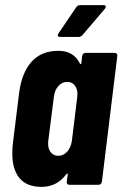

<svg xmlns="http://www.w3.org/2000/svg" viewBox="-20 -720 477 748"><path d="M313 -514H427Q432 -514 435 -510.5Q438 -507 437 -502L377 -12Q376 -7 372.5 -3.5Q369 0 364 0H250Q245 0 242 -3.5Q239 -7 240 -12L244 -40Q244 -44 242 -44Q240 -44 238 -41Q202 8 142 8Q84 8 56 -26Q28 -60 28 -121Q28 -146 30 -160L54 -354Q64 -436 102.5 -479Q141 -522 207 -522Q267 -522 291 -473Q293 -470 294.5 -470Q296 -470 297 -474L300 -502Q301 -507 304.5 -510.5Q308 -514 313 -514ZM260 -171 281 -343Q284 -369 273 -385Q262 -401 242 -401Q222 -401 207.5 -385Q193 -369 190 -343L168 -171Q165 -145 176 -129Q187 -113 207 -113Q227 -113 241.5 -129Q256 -145 260 -171ZM205 -582Q205 -586 208 -590L277 -692Q282 -700 293 -700H383Q392 -700 392 -694Q392 -689 388 -685L301 -583Q294 -576 286 -576H215Q205 -576 205 -582Z"/></svg>

Font: Barlow Condensed
Style: Bold Italic
Weight: 700
Width: 3
Italic angle: -7°
Designer: Jeremy Tribby
Foundry: Tribby Type
Version: Version 1.408